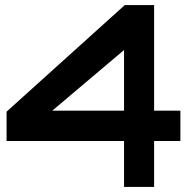

<svg xmlns="http://www.w3.org/2000/svg" viewBox="-20 -740 770 760"><path d="M590 0V-182H694V-302H590V-720H474L6 -298V-182H471V0ZM471 -542V-302H187Z"/></svg>

Font: Orbitron SemiBold
Style: Regular
Weight: 600
Designer: Matt McInerney
Foundry: The League of Moveable Type
Version: Version 2.001